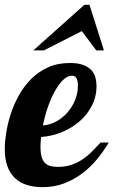

<svg xmlns="http://www.w3.org/2000/svg" viewBox="-33 -770 471 796"><path d="M418 -179.2Q397 -144 369.9 -110.8Q342.8 -77.6 308.8 -51.8Q274.9 -25.9 233.6 -10Q192.4 5.9 143.1 5.9Q107.4 5.9 78.6 -3.2Q49.8 -12.2 29.3 -31.2Q8.8 -50.3 -2.2 -80.3Q-13.2 -110.4 -13.2 -152.8Q-13.2 -181.6 -7.3 -219.2Q-1.5 -256.8 11.2 -296.4Q23.9 -335.9 44.9 -374Q65.9 -412.1 95.7 -442.1Q125.5 -472.2 165.5 -490.5Q205.6 -508.8 256.8 -508.8Q290.5 -508.8 311.8 -500.7Q333 -492.7 345.5 -479.5Q357.9 -466.3 362.5 -449Q367.2 -431.6 367.2 -413.1Q367.2 -369.6 348.1 -332.3Q329.1 -294.9 297.1 -267.1Q265.1 -239.3 223.6 -222.2Q182.1 -205.1 137.2 -202.1Q136.2 -190.9 135.5 -180.9Q134.8 -170.9 134.8 -162.1Q134.8 -136.7 139.4 -120.4Q144 -104 153.1 -94.7Q162.1 -85.4 175.5 -81.8Q189 -78.1 207 -78.1Q236.8 -78.1 261 -85.9Q285.2 -93.8 306.2 -107.4Q327.1 -121.1 345.9 -139.6Q364.7 -158.2 383.8 -179.2ZM145 -250Q173.3 -252 199.7 -266.1Q226.1 -280.3 246.1 -303Q266.1 -325.7 278.1 -354.7Q290 -383.8 290 -415Q290 -433.6 284.7 -444.8Q279.3 -456.1 265.1 -456.1Q246.1 -456.1 227.8 -437.7Q209.5 -419.4 193.4 -390.1Q177.2 -360.8 164.8 -324Q152.3 -287.1 145 -250ZM366.2 -561 306.2 -641.1 148.9 -561H105L316.9 -750H337.9L397.9 -561Z"/></svg>

Font: Lobster
Style: Regular
Weight: 400
Designer: Pablo Impallari
Foundry: Pablo Impallari
Version: Version 1.007; ttfautohint (v1.1) -l 8 -r 50 -G 50 -x 14 -D 